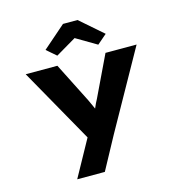

<svg xmlns="http://www.w3.org/2000/svg" viewBox="-141 -919 1210 1276"><g transform="rotate(-15 464.0 -281.0)"><path d="M232 230 398 -71 387 8 82 -533H300L439 -258Q450 -234 464 -203.5Q478 -173 491 -138L443 -135Q455 -161 469 -194.5Q483 -228 497 -253L631 -533H845L544 5L422 230ZM317 -598 251 -655 408 -792H508L665 -655L599 -598L443 -690H473Z"/></g></svg>

Font: Lexend Tera ExtraBold
Style: Regular
Weight: 800
Designer: Bonnie Shaver-Troup, Thomas Jockin
Foundry: Lexend
Version: Version 1.007